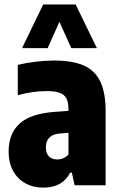

<svg xmlns="http://www.w3.org/2000/svg" viewBox="-20 -828 533 858"><path d="M452 -330.5V0H313.5L301 -56.5H293.5Q259.5 10.5 173.5 10.5Q128 10.5 92.8 -9.2Q57.5 -29 38 -65.2Q18.5 -101.5 18.5 -150Q18.5 -232 68.5 -276.5Q118.5 -321 229 -328.5L286 -332.5V-338.5Q286 -370 277 -387.8Q268 -405.5 246.8 -413.2Q225.5 -421 188 -421Q158 -421 124.2 -416.2Q90.5 -411.5 59.5 -402.5V-538Q95 -547 138.5 -552.2Q182 -557.5 221.5 -557.5Q303.5 -557.5 353.8 -535.5Q404 -513.5 428 -464Q452 -414.5 452 -330.5ZM286 -137.5V-234.5L249.5 -231.5Q217.5 -229.5 201.2 -213.8Q185 -198 185 -169.5Q185 -143 198.5 -129.2Q212 -115.5 235 -115.5Q265.5 -115.5 286 -137.5ZM413 -613H298.5L245.5 -730.5L193 -613H78.5L173 -808H318Z"/></svg>

Font: Encode Sans Condensed ExtraBold
Style: Regular
Weight: 800
Width: 3
Designer: Multiple Designers
Foundry: Impallari Type
Version: Version 2.000